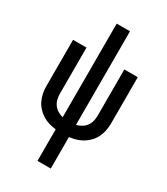

<svg xmlns="http://www.w3.org/2000/svg" viewBox="-228 -836 1004 1151"><g transform="rotate(30 274.0 -260.0)"><path d="M228 215V-3Q203 -6 179.5 -13Q156 -20 135 -33Q114 -46 97 -64.5Q80 -83 69.5 -105.5Q59 -128 54.5 -152Q50 -176 50 -201V-520H143V-201Q143 -182 147.5 -163Q152 -144 163.5 -128Q175 -112 192 -102Q209 -92 228 -87V-735H320V-87Q339 -92 356 -102Q373 -112 384.5 -128Q396 -144 400.5 -163Q405 -182 405 -201V-520H498V-201Q498 -176 493.5 -152Q489 -128 478.5 -105.5Q468 -83 451 -64.5Q434 -46 413 -33Q392 -20 368.5 -13Q345 -6 320 -3V215Z"/></g></svg>

Font: Iosevka Semi-Condensed Medium
Style: Regular
Weight: 500
Monospace: yes
Designer: Belleve Invis
Foundry: Belleve Invis
Version: Version 27.3.5